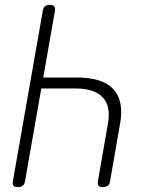

<svg xmlns="http://www.w3.org/2000/svg" viewBox="-20 -760 640 790"><path d="M185 -740Q198 -740 203 -734Q208 -728 206 -715L158 -441H298Q402 -441 446.5 -393Q491 -345 474 -251L433 -15Q431 -2 423.5 4Q416 10 403 10Q390 10 385.5 4Q381 -2 383 -15L424 -251Q437 -322 403 -359Q369 -396 290 -396H150L83 -15Q81 -2 73.5 4Q66 10 53 10Q40 10 35.5 4Q31 -2 33 -15L156 -715Q158 -728 165 -734Q172 -740 185 -740Z"/></svg>

Font: Maple Mono Thin
Style: Italic
Weight: 250
Italic angle: -10°
Monospace: yes
Designer: subframe7536
Version: Version 7.000